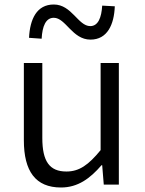

<svg xmlns="http://www.w3.org/2000/svg" viewBox="-20 -820 642 853"><path d="M251 13C326 13 380 -27 431 -86H434L441 0H508V-540H427V-153C373 -87 332 -58 275 -58C200 -58 168 -103 168 -207V-540H86V-197C86 -59 138 13 251 13ZM382 -644C457 -644 487 -711 490 -792L434 -795C431 -742 416 -704 381 -704C327 -704 299 -800 219 -800C143 -800 113 -735 109 -652L165 -648C168 -703 183 -741 219 -741C272 -741 301 -644 382 -644Z"/></svg>

Font: Noto Sans CJK HK DemiLight
Style: Regular
Weight: 350
Designer: Ryoko NISHIZUKA 西塚涼子 (kana, bopomofo & ideographs); Paul D. Hunt (Latin, Greek & Cyrillic); Sandoll Communications 산돌커뮤니
Foundry: Adobe
Version: Version 2.004;hotconv 1.0.118;makeotfexe 2.5.65603